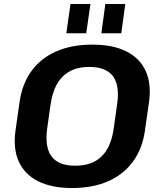

<svg xmlns="http://www.w3.org/2000/svg" viewBox="-20 -934 803 964"><path d="M342 10Q239 10 171.5 -24Q104 -58 74.5 -122.5Q45 -187 58 -280L78 -420Q91 -513 138 -577.5Q185 -642 262.5 -676Q340 -710 443 -710Q547 -710 614.5 -676Q682 -642 711.5 -577.5Q741 -513 728 -420L708 -280Q695 -187 647.5 -122.5Q600 -58 523 -24Q446 10 342 10ZM358 -102Q442 -102 490 -148.5Q538 -195 551 -290L568 -410Q582 -505 547 -551.5Q512 -598 428 -598Q345 -598 296.5 -551.5Q248 -505 234 -410L217 -290Q204 -195 239 -148.5Q274 -102 358 -102ZM434 -914 413 -767H313L334 -914ZM609 -914 589 -767H489L509 -914Z"/></svg>

Font: Pathway Extreme 8pt Thin 12pt
Style: Bold Italic
Weight: 700
Italic angle: -8°
Version: Version 1.001;gftools[0.9.26]